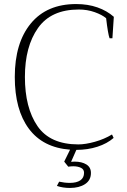

<svg xmlns="http://www.w3.org/2000/svg" viewBox="-20 -730 629 948"><path d="M357 10 331 69Q336 68 348 68Q384 68 406.5 82Q429 96 429 124Q429 160 400 179Q371 198 325 198Q290 198 261 188L272 167Q299 173 325 173Q358 173 376.5 160.5Q395 148 395 123Q395 106 379.5 98.5Q364 91 342 91Q331 91 317 93L297 68L326 9Q192 -1 122.5 -94.5Q53 -188 53 -350Q53 -518 132 -614Q211 -710 356 -710Q414 -710 461 -693.5Q508 -677 542 -647L535 -541H521Q513 -563 504 -640Q484 -657 447.5 -670Q411 -683 369 -683Q232 -683 167.5 -591.5Q103 -500 103 -350Q103 -198 165 -107.5Q227 -17 367 -17Q402 -17 448.5 -30Q495 -43 533 -66L541 -49Q509 -21 461 -5.5Q413 10 357 10Z"/></svg>

Font: Trirong ExtraLight
Style: Regular
Weight: 275
Designer: Katatrad Team
Foundry: CadsonDemak
Version: Version 1.001